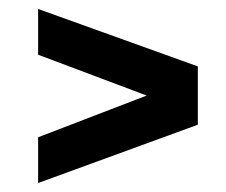

<svg xmlns="http://www.w3.org/2000/svg" viewBox="-20 -565 504 428"><path d="M421 -287 65 -157V-259L307 -352L65 -443V-545L421 -417Z"/></svg>

Font: New Rocker
Style: Regular
Weight: 400
Designer: Pablo Impallari, Brenda Gallo, Rodrigo Fuenzalida
Foundry: Pablo Impallari, Brenda Gallo, Rodrigo Fuenzalida
Version: Version 1.000; ttfautohint (v0.93) -l 8 -r 50 -G 200 -x 14 -